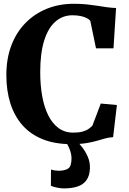

<svg xmlns="http://www.w3.org/2000/svg" viewBox="-20 -772 700 1043"><path d="M367 11Q278.5 11 212.2 -15.5Q146 -42 102.2 -91.5Q58.5 -141 36.5 -210Q14.5 -279 14.5 -364Q14.5 -454 41.8 -525.5Q69 -597 118.8 -647.5Q168.5 -698 235.2 -724.8Q302 -751.5 381.5 -751.5Q420 -751.5 450.8 -748.2Q481.5 -745 507.8 -740.8Q534 -736.5 559.2 -733Q584.5 -729.5 610.5 -728.5L596.5 -509.5H501.5L470.5 -659Q464.5 -666.5 452 -673.2Q439.5 -680 420 -684.5Q400.5 -689 373 -689Q321 -689 281.5 -655Q242 -621 220.2 -552.2Q198.5 -483.5 198.5 -379.5Q198.5 -310 209.2 -250Q220 -190 242 -145.8Q264 -101.5 297.8 -76.5Q331.5 -51.5 378 -51.5Q407.5 -51.5 427.8 -57Q448 -62.5 460.8 -71.5Q473.5 -80.5 482 -89.5L527.5 -209.5L615 -201.5L594.5 -27Q570.5 -25.5 549.5 -19.5Q528.5 -13.5 504.2 -6.5Q480 0.5 447 5.8Q414 11 367 11ZM327.5 251.5Q310 251.5 289.8 247.2Q269.5 243 256.5 237.5L257 149Q267 152.5 279.5 154Q292 155.5 298 155.5Q331.5 155.5 350 143.8Q368.5 132 368.5 87.5Q368.5 70 362.8 51.8Q357 33.5 349.5 19Q342 4.5 336 -2.5L380 -6.5L399.5 -2.5Q410.5 7 427.2 28.8Q444 50.5 457 80Q470 109.5 468.5 143Q467 183 449.5 207Q432 231 401 241.2Q370 251.5 327.5 251.5Z"/></svg>

Font: Merriweather 36pt ExtraBold
Style: Regular
Weight: 800
Designer: Eben Sorkin
Foundry: Eben Sorkin
Version: Version 2.100